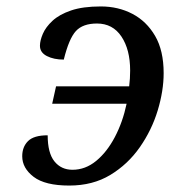

<svg xmlns="http://www.w3.org/2000/svg" viewBox="-20 -566 576 596"><path d="M195 10Q120 10 84.5 -17Q49 -44 49 -81Q49 -110 67 -128Q85 -146 128 -146Q128 -91 149 -65Q170 -39 205 -39Q245 -39 278.5 -66.5Q312 -94 336.5 -140.5Q361 -187 373 -244H142L154 -298H381Q384 -322 384 -347Q384 -412 357 -452.5Q330 -493 281 -493Q237 -493 215.5 -469.5Q194 -446 178 -381Q147 -381 125.5 -392Q104 -403 104 -424Q104 -440 113 -461Q122 -482 143 -501.5Q164 -521 200.5 -533.5Q237 -546 293 -546Q347 -546 391 -523Q435 -500 461.5 -454.5Q488 -409 488 -339Q488 -284 469.5 -223Q451 -162 414 -109Q377 -56 322.5 -23Q268 10 195 10Z"/></svg>

Font: NotoSerif-Italic
Style: Regular
Weight: 400
Italic angle: -12°
Designer: Monotype Design Team
Foundry: Monotype Imaging Inc.
Version: Version 2.007; ttfautohint (v1.8) -l 8 -r 50 -G 200 -x 14 -D